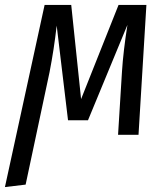

<svg xmlns="http://www.w3.org/2000/svg" viewBox="-45 -547 673 779"><path d="M517 0H434L450 -258Q455 -337 472 -446L312 -59H231L185 -443Q174 -346 156 -254L59 202L-25 212L136 -527H244L284 -145L436 -527H549Z"/></svg>

Font: Fira Sans Condensed
Style: Italic
Weight: 400
Width: 3
Italic angle: -8°
Designer: bBox Type GmbH & Carrois Corporate GbR & Edenspiekermann AG
Foundry: bBox Type GmbH & Carrois Corporate GbR & Edenspiekermann AG
Version: Version 4.301